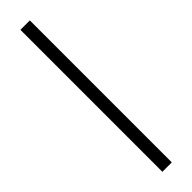

<svg xmlns="http://www.w3.org/2000/svg" viewBox="-323 -795 895 895"><g transform="rotate(-45 125.0 -347.0)"><path d="M94 121V-815H156V121Z"/></g></svg>

Font: Trueno
Style: Lt
Weight: 300
Designer: Julieta Ulanovsky
Foundry: Julieta Ulanovsky
Version: Version 3.001b